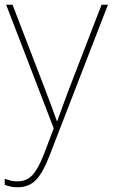

<svg xmlns="http://www.w3.org/2000/svg" viewBox="-26 -548 476 811"><path d="M0 -528H27L164 -172Q182 -124 194.5 -91Q207 -58 214 -37H216Q224 -59 235.5 -91Q247 -123 264 -168L403 -528H430L181 115Q156 180 126.5 211.5Q97 243 48 243Q21 243 -6 233V207Q8 212 20 215Q32 218 48 218Q86 218 110.5 192Q135 166 160 102L201 -6Z"/></svg>

Font: Noto Sans Myanmar UI Thin
Style: Regular
Weight: 100
Designer: Monotype Design Team
Foundry: Monotype Imaging Inc.
Version: Version 2.103; ttfautohint (v1.8.4.7-5d5b)